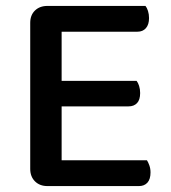

<svg xmlns="http://www.w3.org/2000/svg" viewBox="-20 -627 576 648"><path d="M140 1Q114 1 98 -15Q82 -31 82 -57V-550Q82 -576 98 -591.5Q114 -607 140 -607H471Q476 -601 479.5 -590Q483 -579 483 -566Q483 -544 472.5 -532Q462 -520 444 -520H188V-354H441Q446 -348 449.5 -337Q453 -326 453 -313Q453 -290 442.5 -279Q432 -268 414 -268H188V-86H476Q480 -80 484 -69Q488 -58 488 -45Q488 -22 477.5 -10.5Q467 1 449 1H140Z"/></svg>

Font: Baloo Bhaina 2 Medium
Style: Regular
Weight: 500
Designer: Yesha Goshar, Manish Minz, Shuchita Grover and Ek Type
Foundry: Ek Type
Version: Version 1.640;hotconv 1.0.111;makeotfexe 2.5.65597; ttfautoh